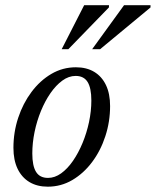

<svg xmlns="http://www.w3.org/2000/svg" viewBox="-20 -692 586 722"><path d="M265.5 -439Q305.5 -439 334.2 -421.8Q363 -404.5 378.5 -372Q394 -339.5 394 -293Q394 -234.5 376.2 -180Q358.5 -125.5 326.5 -82.8Q294.5 -40 252 -15Q209.5 10 159.5 10Q120 10 91 -7.2Q62 -24.5 46.2 -57.2Q30.5 -90 30.5 -136Q30.5 -195 48.5 -249.2Q66.5 -303.5 98.5 -346.2Q130.5 -389 173 -414Q215.5 -439 265.5 -439ZM160.5 -23Q186 -23 210 -40.2Q234 -57.5 254.5 -87.2Q275 -117 290.5 -154.5Q306 -192 314.8 -233.2Q323.5 -274.5 323.5 -314Q323.5 -361.5 309.2 -384Q295 -406.5 264.5 -406.5Q238.5 -406.5 214.5 -389Q190.5 -371.5 170 -342Q149.5 -312.5 134 -274.8Q118.5 -237 110 -195.8Q101.5 -154.5 101.5 -115Q101.5 -68.5 115.5 -45.8Q129.5 -23 160.5 -23ZM326.5 -507 446.5 -672.5H546V-664L356.5 -507ZM212 -507 296.5 -672.5H390L389.5 -664L237 -507Z"/></svg>

Font: Newsreader 20pt
Style: Italic
Weight: 400
Italic angle: -17°
Version: Version 1.003